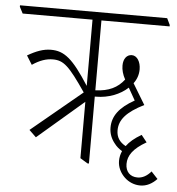

<svg xmlns="http://www.w3.org/2000/svg" viewBox="-74 -670 731 794"><g transform="rotate(5 291.5 -272.5)"><path d="M90 -84 281 -248V-14L312 5H318V-273C320 -273 322 -273 324 -273C374 -273 423 -292 455 -322L484 -271C421 -236 394 -198 394 -151C394 -126 403 -104 418 -86C426 -75 437 -66 450 -58C444 -45 441 -31 441 -17C441 9 453 33 472 51C489 67 512 77 537 77C563 77 586 65 606 44L579 15C562 35 543 45 523 45C492 45 473 25 473 -7C473 -42 494 -72 548 -103L525 -132C497 -116 476 -98 463 -80C437 -94 424 -114 424 -142C424 -186 453 -220 525 -256L473 -342C486 -359 493 -379 493 -401C493 -432 478 -457 456 -457C435 -457 421 -439 421 -411C421 -393 426 -374 437 -354C410 -319 374 -301 318 -299V-589H601V-595L588 -622H-23V-616L-9 -589H281V-314C212 -422 176 -450 121 -450C90 -450 60 -439 24 -418L47 -381C78 -402 105 -411 132 -411C177 -411 200 -390 271 -286L61 -112Z"/></g></svg>

Font: Noto Serif Devanagari ExtraCondensed ExtraLight
Style: Regular
Weight: 200
Width: 2
Designer: Universal Thirst, Indian Type Foundry and the Monotype Design Team
Foundry: Monotype Imaging Inc.
Version: Version 2.004